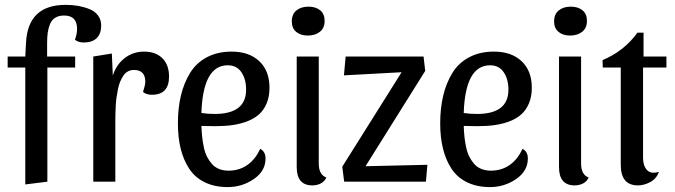

<svg xmlns="http://www.w3.org/2000/svg" viewBox="-20 -740 2748 782"><path d="M83 11.2V-464.8H11.2V-509.8H83L85.9 -564.9Q93.3 -720.2 247.1 -720.2Q273.9 -720.2 297.9 -716.1Q321.8 -711.9 344 -703.1Q366.2 -694.3 379.2 -677Q392.1 -659.7 392.1 -636.2Q392.1 -602.5 373.8 -584.7Q355.5 -566.9 321.8 -566.9Q299.3 -566.9 285.2 -578.1Q293.9 -602.5 293.9 -622.1Q293.9 -676.8 241.2 -676.8Q219.7 -676.8 205.3 -668Q190.9 -659.2 183.8 -642.1Q176.8 -625 174.3 -606.7Q171.9 -588.4 171.9 -563V-509.8H286.1V-464.8H172.9V0Z M524.9 -455.1Q511.7 -455.1 500.7 -449Q489.7 -442.9 482.2 -431.4Q474.6 -419.9 469 -406.5Q463.4 -393.1 460 -374.8Q456.5 -356.4 454.3 -341.1Q452.1 -325.7 451.2 -305.4Q450.2 -285.2 450 -272.9Q449.7 -260.7 449.7 -244.1V0H359.9V-509.8L435.5 -522L439.5 -432.1Q453.1 -476.1 487.3 -502.9Q521.5 -529.8 566.9 -529.8Q614.3 -529.8 641.4 -502.7Q668.5 -475.6 668.5 -428.2Q668.5 -354 598.6 -354Q576.7 -354 562.5 -365.2Q571.8 -394 571.8 -407.2Q571.8 -455.1 524.9 -455.1Z M1039.6 -133.8Q1061.5 -123 1061.5 -94.2Q1061.5 -43.5 1013.7 -10.7Q965.8 22 907.7 22Q854 22 814 2.4Q773.9 -17.1 750.5 -53Q727.1 -88.9 715.8 -134.8Q704.6 -180.7 704.6 -237.8Q704.6 -299.3 716.8 -350.6Q729 -401.9 754.2 -442.9Q779.3 -483.9 822.5 -506.8Q865.7 -529.8 923.3 -529.8Q994.6 -529.8 1036.1 -490.7Q1077.6 -451.7 1077.6 -382.8Q1077.6 -346.7 1066.2 -319.3Q1054.7 -292 1035.2 -274.4Q1015.6 -256.8 986.8 -245.8Q958 -234.9 926.5 -230.5Q895 -226.1 856.4 -226.1Q847.2 -226.1 826.7 -226.6Q806.2 -227.1 800.3 -227.1Q801.3 -202.6 803.5 -181.9Q805.7 -161.1 810.3 -139.6Q814.9 -118.2 823.2 -101.8Q831.5 -85.4 843 -72.3Q854.5 -59.1 871.8 -52Q889.2 -44.9 910.6 -44.9Q954.6 -44.9 987.5 -68.1Q1020.5 -91.3 1039.6 -133.8ZM907.7 -474.1Q806.6 -474.1 800.3 -279.8Q825.7 -275.9 854.5 -275.9Q982.4 -275.9 982.4 -375Q982.4 -417 963.4 -445.6Q944.3 -474.1 907.7 -474.1Z M1236.3 -712.9Q1266.1 -712.9 1284.2 -698Q1302.2 -683.1 1302.2 -654.8Q1302.2 -626 1283 -610.6Q1263.7 -595.2 1233.4 -595.2Q1204.6 -595.2 1186.5 -610.1Q1168.5 -625 1168.5 -652.8Q1168.5 -682.1 1187.3 -697.5Q1206.1 -712.9 1236.3 -712.9ZM1278.3 -74.2Q1278.3 -28.3 1309.1 -17.1Q1302.7 -1.5 1287.1 6.8Q1271.5 15.1 1252.4 15.1Q1188.5 15.1 1188.5 -59.1V-509.8H1278.3Z M1711.9 -451.2 1468.8 -63 1720.7 -68.8 1714.8 0H1381.8L1374 -61L1615.7 -445.8L1380.9 -433.1L1387.7 -509.8H1705.1Z M2107.9 -133.8Q2129.9 -123 2129.9 -94.2Q2129.9 -43.5 2082 -10.7Q2034.2 22 1976.1 22Q1922.4 22 1882.3 2.4Q1842.3 -17.1 1818.8 -53Q1795.4 -88.9 1784.2 -134.8Q1772.9 -180.7 1772.9 -237.8Q1772.9 -299.3 1785.2 -350.6Q1797.4 -401.9 1822.5 -442.9Q1847.7 -483.9 1890.9 -506.8Q1934.1 -529.8 1991.7 -529.8Q2063 -529.8 2104.5 -490.7Q2146 -451.7 2146 -382.8Q2146 -346.7 2134.5 -319.3Q2123 -292 2103.5 -274.4Q2084 -256.8 2055.2 -245.8Q2026.4 -234.9 1994.9 -230.5Q1963.4 -226.1 1924.8 -226.1Q1915.5 -226.1 1895 -226.6Q1874.5 -227.1 1868.7 -227.1Q1869.6 -202.6 1871.8 -181.9Q1874 -161.1 1878.7 -139.6Q1883.3 -118.2 1891.6 -101.8Q1899.9 -85.4 1911.4 -72.3Q1922.9 -59.1 1940.2 -52Q1957.5 -44.9 1979 -44.9Q2022.9 -44.9 2055.9 -68.1Q2088.9 -91.3 2107.9 -133.8ZM1976.1 -474.1Q1875 -474.1 1868.7 -279.8Q1894 -275.9 1922.9 -275.9Q2050.8 -275.9 2050.8 -375Q2050.8 -417 2031.7 -445.6Q2012.7 -474.1 1976.1 -474.1Z M2304.7 -712.9Q2334.5 -712.9 2352.5 -698Q2370.6 -683.1 2370.6 -654.8Q2370.6 -626 2351.3 -610.6Q2332 -595.2 2301.8 -595.2Q2272.9 -595.2 2254.9 -610.1Q2236.8 -625 2236.8 -652.8Q2236.8 -682.1 2255.6 -697.5Q2274.4 -712.9 2304.7 -712.9ZM2346.7 -74.2Q2346.7 -28.3 2377.4 -17.1Q2371.1 -1.5 2355.5 6.8Q2339.8 15.1 2320.8 15.1Q2256.8 15.1 2256.8 -59.1V-509.8H2346.7Z M2435.1 -464.8 2434.1 -495.1Q2522.5 -532.2 2576.2 -606.9H2601.1V-509.8H2694.3V-464.8H2599.1V-97.2Q2599.1 -64.9 2615 -47.6Q2630.9 -30.3 2664.1 -40Q2653.3 -11.7 2628.2 1.7Q2603 15.1 2578.1 15.1Q2508.3 15.1 2508.3 -68.8V-464.8Z"/></svg>

Font: Sansita Light
Style: Regular
Weight: 300
Designer: Pablo Cosgaya
Foundry: Omnibus-Type
Version: Version 1.006;hotconv 1.0.109;makeotfexe 2.5.65596